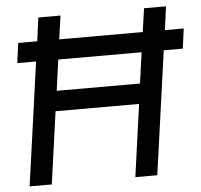

<svg xmlns="http://www.w3.org/2000/svg" viewBox="-53 -800 894 854"><g transform="rotate(-5 394.5 -372.5)"><path d="M45 0 122 -551H38L50 -640H135L149 -745H248L233 -640H606L621 -745H719L705 -640H789L777 -551H692L615 0H517L562 -323H189L144 0ZM202 -413H574L593 -551H221Z"/></g></svg>

Font: Plus Jakarta Sans Medium
Style: Italic
Weight: 500
Italic angle: -8°
Designer: Gumpita Rahayu
Foundry: Tokotype
Version: Version 2.071; ttfautohint (v1.8.4.7-5d5b);gftools[0.9.29]